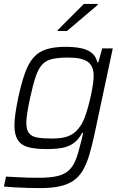

<svg xmlns="http://www.w3.org/2000/svg" viewBox="-21 -758 640 984"><path d="M187 206Q155 206 119 205Q83 204 51.5 202Q20 200 -1 198L10 147Q36 148 65.5 150Q95 152 124.5 152.5Q154 153 179 153Q238 153 274.5 144Q311 135 332.5 114.5Q354 94 367 61.5Q380 29 391 -18Q395 -32 399 -49Q403 -66 405 -77H400Q382 -43 356.5 -24.5Q331 -6 297 0Q263 6 218 6Q159 6 123 -4Q87 -14 70 -41Q53 -68 53 -115Q53 -141 58 -176Q63 -211 72 -255Q89 -334 107.5 -385Q126 -436 152.5 -465Q179 -494 218.5 -506Q258 -518 315 -518Q360 -518 394 -511Q428 -504 449.5 -486.5Q471 -469 478 -439H483L503 -510H557L463 -69Q450 -8 436 38Q422 84 403 116Q384 148 356 167.5Q328 187 286.5 196.5Q245 206 187 206ZM244 -48Q284 -48 310.5 -54.5Q337 -61 356 -75Q375 -89 390 -111Q402 -127 412 -153Q422 -179 430.5 -210Q439 -241 445.5 -271.5Q452 -302 455.5 -327Q459 -352 459 -368Q459 -420 428.5 -441.5Q398 -463 329 -463Q280 -463 248 -456Q216 -449 196 -428Q176 -407 162 -365.5Q148 -324 133 -255Q124 -213 119 -181.5Q114 -150 114 -127Q114 -94 127 -76.5Q140 -59 168.5 -53.5Q197 -48 244 -48ZM274 -599 275 -604 409 -738H481L480 -733L322 -599Z"/></svg>

Font: Saira Thin Light
Style: Italic
Weight: 300
Italic angle: -12°
Version: Version 1.101